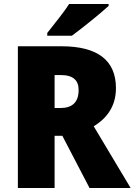

<svg xmlns="http://www.w3.org/2000/svg" viewBox="-20 -947 678 967"><path d="M527 -917V-927H328C300 -882 251 -824 218 -781V-767H342C395 -806 487 -880 527 -917ZM289 -714H70V0H255V-263H294L431 0H638L452 -311C523 -354 564 -417 564 -503C564 -643 472 -714 289 -714ZM286 -569C349 -569 376 -542 376 -494C376 -428 340 -403 284 -403H255V-569Z"/></svg>

Font: Noto Sans Sinhala SemiCondensed Black
Style: Regular
Weight: 900
Width: 4
Designer: Jelle Bosma - Monotype Design Team
Foundry: Monotype Imaging Inc.
Version: Version 2.006